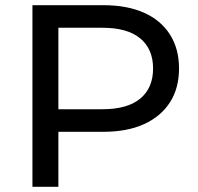

<svg xmlns="http://www.w3.org/2000/svg" viewBox="-20 -720 762 740"><path d="M105 0V-700H378Q470 -700 535 -671Q600 -642 635 -587Q670 -532 670 -456Q670 -380 635 -325.5Q600 -271 535 -241.5Q470 -212 378 -212H205V0ZM205 -299H375Q471 -299 520.5 -340Q570 -381 570 -456Q570 -531 520.5 -572Q471 -613 375 -613H205Z"/></svg>

Font: Montserrat Z Med
Style: Regular
Weight: 500
Designer: Julieta Ulanovsky
Foundry: Julieta Ulanovsky
Version: Version 8.000